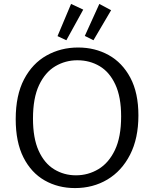

<svg xmlns="http://www.w3.org/2000/svg" viewBox="-20 -949 785 978"><path d="M362 9Q276 9 207.5 -30Q139 -69 99.5 -147Q60 -225 60 -342Q60 -464 102.5 -545Q145 -626 217.5 -666.5Q290 -707 378 -707Q464 -707 533.5 -668.5Q603 -630 644 -553Q685 -476 685 -361Q685 -244 642.5 -161Q600 -78 527 -34.5Q454 9 362 9ZM367 -56Q429 -56 481.5 -87.5Q534 -119 565.5 -185Q597 -251 597 -356Q597 -455 567.5 -518.5Q538 -582 487.5 -612Q437 -642 374 -642Q313 -642 261.5 -611.5Q210 -581 179 -515.5Q148 -450 148 -345Q148 -245 177 -181Q206 -117 256 -86.5Q306 -56 367 -56ZM456 -744 412 -766 486 -929 546 -897ZM318 -744 273 -765 342 -929 404 -900Z"/></svg>

Font: Bitter
Style: Regular
Weight: 400
Designer: Sol Matas, and Bitter project Authors
Foundry: Sol Matas
Version: Version 2.001